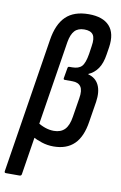

<svg xmlns="http://www.w3.org/2000/svg" viewBox="-102 -745 621 984"><g transform="rotate(10 208.5 -253.0)"><path d="M1 185Q-8 185 -6 175L105 -526Q118 -610 160 -650.5Q202 -691 279 -691Q352 -691 386.5 -653.5Q421 -616 410 -542L404 -504Q397 -457 378 -429.5Q359 -402 329 -389V-387Q368 -377 384.5 -343Q401 -309 393 -255L376 -149Q364 -69 324.5 -30.5Q285 8 217 8Q185 8 156 -1.5Q127 -11 105 -23L117 -100Q136 -87 159 -79Q182 -71 205 -71Q241 -71 261.5 -92Q282 -113 289 -159L305 -259Q312 -300 299 -319Q286 -338 255 -338H216Q207 -338 209 -347L218 -399Q219 -408 227 -408H241Q275 -408 291 -425Q307 -442 315 -491L321 -532Q328 -574 315.5 -592Q303 -610 270 -610Q237 -610 219.5 -591Q202 -572 195 -532L83 175Q82 185 72 185Z"/></g></svg>

Font: Sofia Sans Condensed SemiBold
Style: Italic
Weight: 600
Italic angle: -9°
Version: Version 4.100